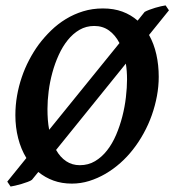

<svg xmlns="http://www.w3.org/2000/svg" viewBox="-20 -661 642 707"><path d="M447.8 -369.1Q447.8 -399.4 443.4 -426.8L186.5 -108.9Q201.7 -82 223.6 -67.4Q245.6 -52.7 273.9 -52.7Q305.2 -52.7 330.1 -67.6Q355 -82.5 374.3 -107.2Q393.6 -131.8 407.5 -164.3Q421.4 -196.8 430.4 -231.9Q439.5 -267.1 443.6 -302.7Q447.8 -338.4 447.8 -369.1ZM154.8 -259.8Q154.8 -238.8 156.2 -219.7Q157.7 -200.7 161.1 -183.1L419.9 -502.4Q404.8 -531.7 381.6 -548.6Q358.4 -565.4 327.1 -565.4Q297.4 -565.4 272.9 -551.3Q248.5 -537.1 229.5 -513.4Q210.4 -489.7 196.3 -458.7Q182.1 -427.7 172.9 -393.8Q163.6 -359.9 159.2 -325.2Q154.8 -290.5 154.8 -259.8ZM564.5 -377.9Q564.5 -343.3 557.9 -307.6Q551.3 -272 539.1 -237.3Q526.9 -202.6 509 -170.2Q491.2 -137.7 469.2 -109.9Q448.7 -83.5 423.1 -60.8Q397.5 -38.1 368.7 -21.2Q339.8 -4.4 308.6 5.4Q277.3 15.1 244.6 15.1Q207.5 15.1 176.8 3.9Q146 -7.3 121.1 -27.8L97.7 1Q92.8 4.9 82 8.8Q71.3 12.7 59.3 16.4Q47.4 20 36.1 22.5Q24.9 24.9 19 25.9L6.8 7.8L77.1 -79.1Q57.1 -111.8 46.9 -152.1Q36.6 -192.4 36.6 -236.8Q36.6 -272.9 42.7 -308.1Q48.8 -343.3 60.1 -376.5Q71.3 -409.7 87.2 -439.9Q103 -470.2 122.6 -497.1Q143.1 -524.4 168 -548.6Q192.9 -572.8 222.4 -590.8Q252 -608.9 286.1 -619.4Q320.3 -629.9 358.9 -629.9Q398.9 -629.9 430.7 -618.2Q462.4 -606.4 486.8 -585L512.7 -617.2Q519.5 -621.1 530 -625Q540.5 -628.9 551.5 -632.3Q562.5 -635.7 572.8 -637.9Q583 -640.1 589.8 -641.1L602.1 -623L528.8 -532.2Q546.9 -500 555.7 -460.7Q564.5 -421.4 564.5 -377.9Z"/></svg>

Font: Gentium Basic
Style: Bold Italic
Weight: 700
Italic angle: -8°
Designer: J. Victor Gaultney and Annie Olsen
Foundry: SIL International
Version: Version 1.102; 2013; Maintenance release